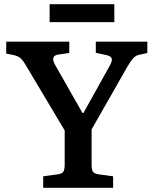

<svg xmlns="http://www.w3.org/2000/svg" viewBox="-20 -900 736 920"><path d="M217.8 -793.9V-879.9H527.8V-793.9ZM187 0V-55.2L258.8 -64.9Q278.8 -68.4 284.4 -78.6Q290 -88.9 290 -113.8V-274.9L105 -585Q90.3 -610.8 78.1 -621.3Q65.9 -631.8 44.9 -636.2L9.8 -643.1V-700.2H312V-646L263.2 -639.2Q218.3 -634.3 244.1 -588.9L375 -358.9H379.9L505.9 -585Q519.5 -609.4 514.9 -620.6Q510.3 -631.8 488.8 -636.2L439 -647V-700.2H686V-646L649.9 -638.2Q632.8 -635.3 620.6 -623.3Q608.4 -611.3 591.8 -583L418.9 -279.8V-111.8Q418.9 -87.4 424.8 -77.9Q430.7 -68.4 451.2 -64.9L522 -55.2V0Z"/></svg>

Font: Literata Book SemiBold
Style: Regular
Weight: 600
Designer: Latin by Veronika Burian and Jose Scaglione. Greek by Irene Vlachou. Cyrillic by Vera Evstafieva
Foundry: TypeTogether
Version: Version 2.003;PS 002.003;hotconv 1.0.88;makeotf.lib2.5.64775